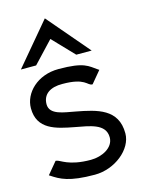

<svg xmlns="http://www.w3.org/2000/svg" viewBox="-130 -949 771 1035"><g transform="rotate(-15 255.5 -431.0)"><path d="M114 -640 225 -758 338 -640H424L225 -873L29 -640ZM379 -463H382L437 -529L432 -532C386 -563 370 -590 225 -590C107 -590 27 -509 27 -424C27 -305 129 -284 229 -265C306 -250 397 -241 397 -163C397 -105 330 -72 268 -72C142 -72 108 -114 85 -116H82L27 -50L32 -47C79 -16 124 11 268 11C380 11 484 -73 484 -162C484 -299 371 -323 255 -345C194 -357 114 -363 114 -423C114 -479 157 -508 225 -507C352 -507 353 -464 379 -463Z"/></g></svg>

Font: Charger
Style: Bd
Weight: 400
Designer: Jasper
Foundry: Cannot Into Space Fonts
Version: Version 0.98